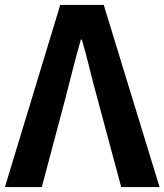

<svg xmlns="http://www.w3.org/2000/svg" viewBox="-25 -761 669 781"><path d="M-5 0 220 -741H397L624 0H468L371 -361Q354 -422 340 -480Q326 -538 308 -600H304Q286 -538 271.5 -480Q257 -422 241 -361L145 0Z"/></svg>

Font: Noto Sans KR
Style: Bold
Weight: 700
Designer: Ryoko NISHIZUKA  (kana, bopomofo & ideographs); Paul D. Hunt (Latin, Greek & Cyrillic); Sandoll Communications , Soo-you
Foundry: Adobe
Version: Version 2.004-H2;hotconv 1.0.118;makeotfexe 2.5.65603